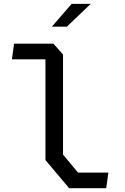

<svg xmlns="http://www.w3.org/2000/svg" viewBox="-20 -996 660 1016"><path d="M334 -855 460 -975.5H359L254.5 -855ZM346 0H542L553.5 -82.5H393L313.5 -178V-707.5L262.5 -765H54.5L43 -682H220.5V-149Z"/></svg>

Font: FontWithASyntaxHighlighterNightOwl
Style: Regular
Weight: 400
Designer: Riley Cran & the Lettermatic Team
Foundry: Lettermatic
Version: Version 1.000 (FontWithASyntaxHighlighterNightOwl)